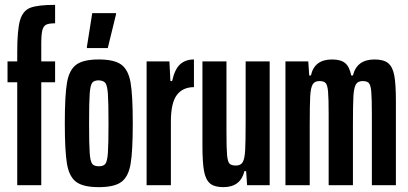

<svg xmlns="http://www.w3.org/2000/svg" viewBox="-20 -763 1682 791"><path d="M51 -424H11V-510H51V-548Q51 -640 62.5 -679.5Q74 -719 105 -731Q136 -743 207 -743V-667Q182 -667 170.5 -661.5Q159 -656 154.5 -638.5Q150 -621 150 -582V-510H207V-424H150V0H51Z M247 -255Q247 -370 256 -422.5Q265 -475 294 -496.5Q323 -518 387 -518Q451 -518 480 -496.5Q509 -475 518 -422.5Q527 -370 527 -255Q527 -140 518 -87.5Q509 -35 480 -13.5Q451 8 387 8Q323 8 294 -13.5Q265 -35 256 -87.5Q247 -140 247 -255ZM427 -255Q427 -342 424.5 -376Q422 -410 414.5 -420.5Q407 -431 387 -432Q367 -432 359.5 -421.5Q352 -411 349.5 -376.5Q347 -342 347 -255Q347 -168 349.5 -133.5Q352 -99 359.5 -88.5Q367 -78 387 -78Q407 -78 414.5 -88.5Q422 -99 424.5 -133.5Q427 -168 427 -255ZM338 -565V-570L360 -709H458V-704L424 -565Z M584 -510H678L682 -429H689Q700 -478 722 -498Q744 -518 779 -518V-404Q733 -404 708.5 -371.5Q684 -339 684 -262V0H584Z M814 -163V-510H913V-219Q913 -151 915.5 -124Q918 -97 925.5 -89Q933 -81 952 -81Q972 -81 980 -95Q988 -109 990 -143.5Q992 -178 992 -262V-510H1091V0H998L994 -58H987Q971 8 900 8Q863 8 845 -7.5Q827 -23 820.5 -58.5Q814 -94 814 -163Z M1156 -510H1250L1254 -452H1261Q1275 -518 1348 -518Q1384 -518 1402 -503Q1420 -488 1427 -452H1434Q1450 -518 1523 -518Q1561 -518 1579.5 -502.5Q1598 -487 1604.5 -451.5Q1611 -416 1611 -347V0H1512V-291Q1512 -359 1509.5 -386Q1507 -413 1499.5 -421Q1492 -429 1474 -429Q1454 -429 1446 -415Q1438 -401 1436 -366.5Q1434 -332 1434 -248V0H1334V-291Q1334 -359 1331.5 -386Q1329 -413 1321.5 -421Q1314 -429 1296 -429Q1276 -429 1268 -415Q1260 -401 1258 -366.5Q1256 -332 1256 -248V0H1156Z"/></svg>

Font: Saira Ultra Condensed
Style: Bold
Weight: 700
Width: 1
Designer: Hector Gatti with collaboration of the Omnibus-Type team
Foundry: Omnibus-Type
Version: Version 1.001; ttfautohint (v1.8)